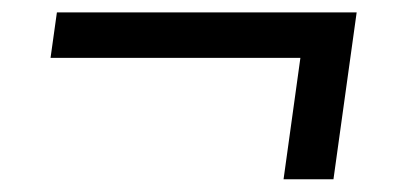

<svg xmlns="http://www.w3.org/2000/svg" viewBox="-20 -360 650 302"><path d="M69.5 -340.5H541L504.5 -78H426L452.5 -269H59.5Z"/></svg>

Font: Merriweather 72pt Black
Style: Italic
Weight: 900
Italic angle: -7.8°
Version: Version 2.101